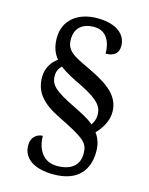

<svg xmlns="http://www.w3.org/2000/svg" viewBox="-128 -840 801 1034"><g transform="rotate(15 272.0 -323.0)"><path d="M272 114C407 114 464 40 464 -65C464 -106 452 -138 433 -164C464 -195 493 -242 493 -291C493 -369 443 -421 330 -476C229 -525 175 -542 175 -613C175 -676 214 -710 280 -710C351 -710 376 -649 376 -587C419 -587 447 -605 447 -648C447 -712 393 -760 284 -760C178 -760 100 -702 100 -601C100 -553 113 -518 137 -489C103 -465 78 -427 78 -377C78 -297 119 -243 225 -191C382 -114 401 -94 401 -35C401 26 361 65 279 65C198 65 164 -2 164 -72C140 -72 101 -56 101 -2C101 73 169 114 272 114ZM401 -199C369 -227 328 -246 288 -266C174 -322 142 -348 142 -402C142 -428 153 -446 167 -459C201 -432 244 -411 292 -388C399 -335 420 -301 420 -256C420 -234 412 -215 401 -199Z"/></g></svg>

Font: Noto Serif Tangut
Style: Regular
Weight: 400
Designer: YANG Xicheng
Foundry: Liu Zhao Studio
Version: Version 2.169